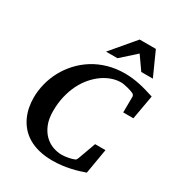

<svg xmlns="http://www.w3.org/2000/svg" viewBox="-215 -1054 1117 1207"><g transform="rotate(30 343.5 -450.0)"><path d="M655.8 -469.2H582L583 -581.1Q584 -586.9 579.8 -594.2Q575.7 -601.6 567.9 -604Q564 -606 553.2 -609.9Q542.5 -613.8 529.1 -617.2Q515.6 -620.6 501.5 -623.3Q487.3 -626 476.1 -626Q444.3 -626 411.1 -614.7Q377.9 -603.5 346.9 -581.8Q315.9 -560.1 288.3 -528.3Q260.7 -496.6 240.2 -455.6Q219.7 -414.6 207.8 -364.7Q195.8 -314.9 195.8 -256.8Q195.8 -199.7 212.4 -159.7Q229 -119.6 255.6 -94Q282.2 -68.4 314.9 -56.6Q347.7 -44.9 379.9 -44.9Q390.6 -44.9 403.3 -46.4Q416 -47.9 427.7 -50.3Q439.5 -52.7 449 -55.2Q458.5 -57.6 462.9 -60.1Q470.7 -61 474.6 -65.9Q478.5 -70.8 481 -76.2L528.8 -208H604L573.2 -26.9Q554.2 -20 529.5 -12.5Q504.9 -4.9 476.1 1.5Q447.3 7.8 414.8 12Q382.3 16.1 347.2 16.1Q291 16.1 246.8 4.6Q202.6 -6.8 169.4 -27.1Q136.2 -47.4 113 -74.7Q89.8 -102.1 75.4 -133.8Q61 -165.5 54.4 -199.7Q47.9 -233.9 47.9 -268.1Q47.9 -319.3 60.8 -370.6Q73.7 -421.9 98.6 -468.3Q123.5 -514.6 160.2 -554.7Q196.8 -594.7 243.7 -624.3Q290.5 -653.8 347.7 -670.4Q404.8 -687 471.2 -687Q500 -687 526.1 -683.8Q552.2 -680.7 578.1 -675.3Q604 -669.9 630.6 -662.1Q657.2 -654.3 687 -645ZM553.2 -746.1 486.3 -841.3 380.4 -746.1H297.4L442.4 -917.5H560.1L637.2 -746.1Z"/></g></svg>

Font: Charis SIL Eur
Style: Bold Italic
Weight: 700
Italic angle: -11°
Foundry: SIL International
Version: Version 5.000